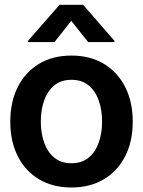

<svg xmlns="http://www.w3.org/2000/svg" viewBox="-20 -790 610 820"><path d="M285.2 10.7Q205.1 10.7 146.5 -24.4Q87.9 -59.6 55.9 -122.8Q23.9 -186 23.9 -270.5Q23.9 -355 55.9 -418.5Q87.9 -481.9 146.5 -517.3Q205.1 -552.7 285.2 -552.7Q364.7 -552.7 423.6 -517.3Q482.4 -481.9 514.6 -418.5Q546.9 -355 546.9 -270.5Q546.9 -186 514.6 -122.8Q482.4 -59.6 423.6 -24.4Q364.7 10.7 285.2 10.7ZM285.2 -92.8Q329.1 -92.8 358.2 -116.5Q387.2 -140.1 401.6 -180.7Q416 -221.2 416 -270.5Q416 -320.8 401.6 -361.3Q387.2 -401.9 358.2 -425.5Q329.1 -449.2 285.2 -449.2Q241.2 -449.2 212.2 -425.5Q183.1 -401.9 168.7 -361.3Q154.3 -320.8 154.3 -270.5Q154.3 -221.2 168.7 -180.7Q183.1 -140.1 212.2 -116.5Q241.2 -92.8 285.2 -92.8ZM356.4 -610.4 284.2 -701.2 212.9 -610.4H99.6V-615.7L234.4 -769.5H335L468.8 -615.7V-610.4Z"/></svg>

Font: Inter Tight SemiBold
Style: Regular
Weight: 600
Designer: Rasmus Andersson
Foundry: rsms
Version: Version 3.004; ttfautohint (v1.8.4.7-5d5b)